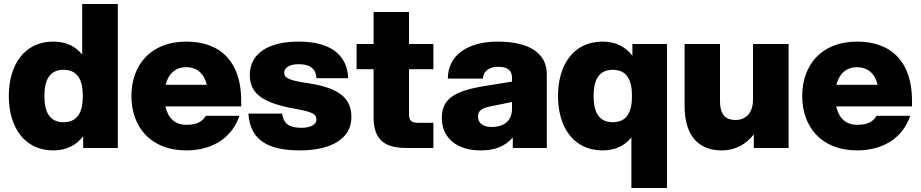

<svg xmlns="http://www.w3.org/2000/svg" viewBox="-20 -740 4603 960"><path d="M569 0V-720H391V-467C358 -508 311 -532 246 -532C101 -532 24 -414 24 -260C24 -106 101 12 246 12C314 12 363 -15 396 -59V0ZM202 -260C202 -342 229 -391 298 -391C367 -391 394 -342 394 -260C394 -178 367 -129 298 -129C229 -129 202 -178 202 -260Z M911 12C1050 12 1143 -58 1177 -161H1009C991 -131 964 -116 911 -116C856 -116 820 -149 807 -208H1186V-238C1186 -423 1090 -532 911 -532C733 -532 637 -414 637 -260C637 -106 733 12 911 12ZM808 -316C822 -372 858 -404 911 -404C965 -404 1001 -372 1014 -316Z M1480 12C1633 12 1737 -45 1737 -154C1737 -242 1687 -299 1520 -324C1423 -338 1401 -351 1401 -377C1401 -403 1430 -419 1473 -419C1515 -419 1560 -407 1562 -349H1721C1717 -454 1647 -532 1473 -532C1322 -532 1229 -473 1229 -365C1229 -278 1284 -227 1451 -197C1549 -180 1562 -168 1562 -142C1562 -115 1528 -101 1489 -101C1434 -101 1398 -115 1391 -172H1222C1231 -35 1326 12 1480 12Z M1848 -680V-520H1763V-394H1848V-151C1848 -16 1935 0 2019 0H2147V-126H2070C2034 -126 2025 -140 2025 -169V-394H2147V-520H2025V-680Z M2544 0H2714V-370C2714 -470 2632 -532 2468 -532C2324 -532 2220 -468 2219 -347H2395C2395 -377 2418 -406 2470 -406C2531 -406 2540 -377 2540 -349V-332L2404 -310C2247 -285 2189 -243 2189 -150C2189 -45 2272 12 2381 12C2450 12 2500 -4 2544 -52ZM2370 -157C2370 -189 2392 -201 2442 -210L2540 -230V-196C2540 -130 2493 -105 2438 -105C2395 -105 2370 -125 2370 -157Z M3315 -520H3142V-461C3109 -505 3060 -532 2992 -532C2847 -532 2770 -414 2770 -260C2770 -106 2847 12 2992 12C3057 12 3104 -12 3137 -53V200H3315ZM2948 -260C2948 -342 2975 -391 3044 -391C3113 -391 3140 -342 3140 -260C3140 -178 3113 -129 3044 -129C2975 -129 2948 -178 2948 -260Z M3580 -233V-520H3403V-210C3403 -50 3483 12 3588 12C3660 12 3713 -22 3749 -68V0H3923V-520H3745V-241C3745 -183 3715 -140 3658 -140C3596 -140 3580 -182 3580 -233Z M4265 12C4404 12 4497 -58 4531 -161H4363C4345 -131 4318 -116 4265 -116C4210 -116 4174 -149 4161 -208H4540V-238C4540 -423 4444 -532 4265 -532C4087 -532 3991 -414 3991 -260C3991 -106 4087 12 4265 12ZM4162 -316C4176 -372 4212 -404 4265 -404C4319 -404 4355 -372 4368 -316Z"/></svg>

Font: Aspekta 850
Style: Regular
Weight: 850
Designer: Ivo Dolenc
Version: Version 2.000